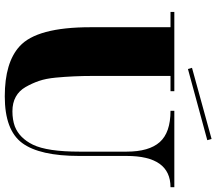

<svg xmlns="http://www.w3.org/2000/svg" viewBox="-71 -825 906 804"><g transform="rotate(90 382.0 -423.0)"><path d="M764 -700V-684Q633 -684 633 -500V-302Q633 -136 579 -63Q525 10 383.5 10Q242 10 174 -52Q94 -124 94 -349V-684H30V-700H362V-684H298V-356Q298 -279 305 -204Q309 -162 319 -133Q329 -104 344.5 -77Q360 -50 385.5 -36Q411 -22 446 -22Q481 -22 509 -32Q558 -51 586 -108Q615 -168 615 -303V-500Q615 -594 575 -639Q535 -684 444 -684V-700ZM562 -856 567 -838 269 -757 264 -774Z"/></g></svg>

Font: Elsie Black
Style: Regular
Weight: 900
Designer: Alejandro Inler
Foundry: Alejandro Inler
Version: 1.002